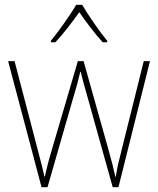

<svg xmlns="http://www.w3.org/2000/svg" viewBox="-20 -783 662 804"><path d="M324 -763H299C275 -721 224 -650 193 -612V-606H212C246 -642 285 -694 312 -732C339 -693 377 -642 410 -606H429V-612C401 -645 349 -720 324 -763ZM343 -389 452 1H476L608 -527H582L489 -154C477 -105 471 -84 465 -43H463C456 -76 447 -111 434 -157L330 -527H306L198 -159C182 -106 174 -72 168 -44H166C159 -76 152 -103 138 -156L41 -527H14L154 1H179L291 -389C301 -420 308 -449 316 -482H318C326 -449 333 -423 343 -389Z"/></svg>

Font: Noto Sans Arabic UI SmCn Th
Style: Regular
Weight: 100
Width: 4
Designer: Monotype Design Team, Nadine Chahine and Nizar Qandah
Foundry: Monotype Imaging Inc.
Version: Version 2.010